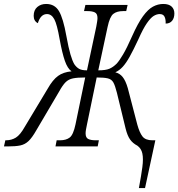

<svg xmlns="http://www.w3.org/2000/svg" viewBox="-75 -739 900 969"><path d="M626 210Q638 146 643.5 104Q649 62 643.5 36Q638 10 618 -4Q595 -16 581.5 -35Q568 -54 559 -90L515 -271Q506 -307 497 -323Q488 -339 469 -343.5Q450 -348 413 -348L364 -111Q361 -97 359 -85.5Q357 -74 357 -66Q357 -44 370.5 -37.5Q384 -31 408 -31H424L418 0H205L211 -31H228Q259 -31 277 -45Q295 -59 306 -111L355 -348Q316 -348 293.5 -343.5Q271 -339 256 -324Q241 -309 224 -278L108 -81Q87 -44 69 -27Q51 -10 27.5 -5Q4 0 -36 0H-55L-48 -31H-44Q-17 -31 5 -44.5Q27 -58 50 -99L166 -292Q191 -336 217.5 -355.5Q244 -375 286 -379Q266 -393 252.5 -431.5Q239 -470 226 -541Q213 -616 199 -642Q185 -668 162 -668Q130 -668 116 -622Q95 -633 95 -659Q95 -688 113 -703.5Q131 -719 158 -719Q201 -719 222.5 -683Q244 -647 260 -557Q271 -497 280.5 -464.5Q290 -432 300 -415Q311 -399 324.5 -391.5Q338 -384 364 -384L411 -605Q413 -617 415 -628.5Q417 -640 417 -648Q417 -670 403.5 -676.5Q390 -683 366 -683H349L356 -714H569L562 -683H546Q515 -683 497 -669Q479 -655 468 -603L421 -384Q458 -384 477 -392Q496 -400 514 -418Q527 -432 546 -464Q565 -496 592 -557Q621 -622 646.5 -657Q672 -692 697 -705.5Q722 -719 749 -719Q777 -719 791 -706Q805 -693 805 -671Q805 -648 793.5 -634Q782 -620 761 -620Q762 -641 755.5 -654.5Q749 -668 731 -668Q716 -668 700.5 -658.5Q685 -649 666 -621.5Q647 -594 624 -542Q598 -486 579.5 -453Q561 -420 544.5 -402Q528 -384 507 -374Q529 -369 544 -350.5Q559 -332 570 -294L618 -110Q629 -70 644 -50.5Q659 -31 694 -31H709L657 210Z"/></svg>

Font: Noto Serif ExtraCondensed Light
Style: Italic
Weight: 300
Width: 2
Italic angle: -12°
Designer: Monotype Design Team
Foundry: Monotype Imaging Inc.
Version: Version 2.014; ttfautohint (v1.8.4.7-5d5b)